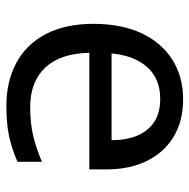

<svg xmlns="http://www.w3.org/2000/svg" viewBox="-16 -570 596 604"><g transform="rotate(90 282.0 -268.0)"><path d="M292 -546Q361 -546 410.5 -516Q460 -486 486.5 -431.5Q513 -377 513 -304V-251H146Q148 -160 192.5 -112.5Q237 -65 317 -65Q368 -65 407.5 -74.5Q447 -84 489 -102V-25Q448 -7 408 1.5Q368 10 313 10Q237 10 178.5 -21Q120 -52 87.5 -113.5Q55 -175 55 -264Q55 -352 84.5 -415Q114 -478 167.5 -512Q221 -546 292 -546ZM291 -474Q228 -474 191.5 -433.5Q155 -393 148 -321H421Q421 -367 407 -401Q393 -435 364.5 -454.5Q336 -474 291 -474Z"/></g></svg>

Font: uoriya05
Style: Book
Weight: 400
Designer: Jelle Bosma - Monotype Design Team
Foundry: Monotype Imaging Inc.
Version: Version 2.003